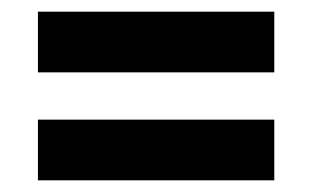

<svg xmlns="http://www.w3.org/2000/svg" viewBox="-20 -487 537 329"><path d="M45 -467H450V-363H45ZM45 -282H450V-178H45Z"/></svg>

Font: Noto Sans Gurmukhi Condensed
Style: Bold
Weight: 700
Width: 3
Designer: Jelle Bosma - Monotype Design Team
Foundry: Monotype Imaging Inc.
Version: Version 2.004; ttfautohint (v1.8.4.7-5d5b)